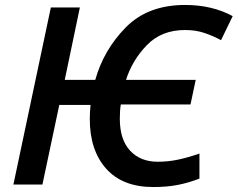

<svg xmlns="http://www.w3.org/2000/svg" viewBox="-20 -744 958 774"><path d="M598 10Q653 10 696.5 1.5Q740 -7 784 -24V-125Q738 -109 698 -100.5Q658 -92 616 -92Q546 -92 504.5 -136.5Q463 -181 463 -266Q463 -298 467 -323H748L769 -422H488Q513 -501 572 -562Q631 -623 726 -623Q769 -623 804.5 -611Q840 -599 871 -582L918 -679Q835 -724 726 -724Q576 -724 487 -633.5Q398 -543 364 -422H241L302 -714H185L34 0H151L219 -321H345Q342 -292 342 -264Q342 -138 408 -64Q474 10 598 10Z"/></svg>

Font: Noto Sans UI Medium
Style: Italic
Weight: 500
Italic angle: -12°
Designer: Monotype Design Team
Foundry: Monotype Imaging Inc.
Version: Version 1.901